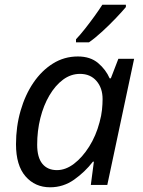

<svg xmlns="http://www.w3.org/2000/svg" viewBox="-20 -786 608 816"><path d="M193 10Q129 10 88.5 -36.5Q48 -83 48 -173Q48 -248 67.5 -315.5Q87 -383 122 -434.5Q157 -486 205 -516Q253 -546 311 -546Q364 -546 397 -518Q430 -490 446 -453H451L483 -536H550L436 0H366L379 -99H375Q341 -55 295 -22.5Q249 10 193 10ZM222 -63Q259 -63 294.5 -90Q330 -117 359 -163Q388 -209 403 -266Q411 -295 413.5 -319.5Q416 -344 416 -365Q416 -412 390 -442Q364 -472 320 -472Q281 -472 248 -447.5Q215 -423 190 -380.5Q165 -338 151.5 -284Q138 -230 138 -171Q138 -117 160 -90Q182 -63 222 -63ZM303 -619Q321 -638 341.5 -664Q362 -690 381.5 -717Q401 -744 415 -766H515V-756Q501 -739 473.5 -710Q446 -681 415 -652.5Q384 -624 358 -606H303Z"/></svg>

Font: Noto Sans
Style: Italic
Weight: 400
Italic angle: -12°
Designer: Monotype Design Team
Foundry: Monotype Imaging Inc.
Version: Version 2.013; ttfautohint (v1.8.4.7-5d5b)